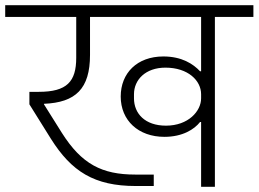

<svg xmlns="http://www.w3.org/2000/svg" viewBox="-40 -718 994 738"><path d="M482 -3H551V-47H480C352 -47 274 -87 198 -207L129 -317V-319C251 -324 306 -377 306 -507V-653H733V-444H729C703 -472 659 -501 588 -501C487 -501 424 -437 424 -347C424 -255 492 -192 592 -192C662 -192 707 -221 729 -249H733V0H786V-653H934V-698H-20V-653H253V-496C253 -404 217 -365 109 -365H73V-317L156 -184C235 -59 322 -3 482 -3ZM598 -235C517 -235 475 -282 475 -340V-356C475 -411 519 -458 596 -458C683 -458 733 -408 733 -356V-340C733 -291 684 -235 598 -235Z"/></svg>

Font: IBM Plex Devanagari Light
Style: Regular
Weight: 300
Designer: Mike Abbink, Paul van der Laan, Pieter van Rosmalen, Erin McLaughlin
Foundry: Bold Monday
Version: Version 1.0